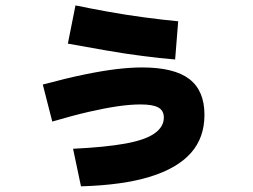

<svg xmlns="http://www.w3.org/2000/svg" viewBox="-20 -663 920 698"><path d="M245.6 -122.2Q363.3 -127.8 436.1 -141.1Q508.9 -154.4 542.2 -178.3Q575.6 -202.2 575.6 -235.6Q575.6 -261.1 555.6 -272.2Q535.6 -283.3 491.1 -283.3Q454.4 -283.3 408.3 -276.7Q362.2 -270 303.9 -256.7Q245.6 -243.3 170 -221.1L135.6 -355.6Q222.2 -378.9 287.2 -392.2Q352.2 -405.6 403.3 -411.7Q454.4 -417.8 496.7 -417.8Q613.3 -417.8 668.3 -375.6Q723.3 -333.3 723.3 -245.6Q723.3 -162.2 673.9 -106.7Q624.4 -51.1 525.6 -20.6Q426.7 10 274.4 14.4ZM616.7 -446.7Q563.3 -451.1 498.3 -459.4Q433.3 -467.8 363.9 -480Q294.4 -492.2 226.7 -504.4L254.4 -643.3Q307.8 -632.2 372.2 -620.6Q436.7 -608.9 503.3 -600Q570 -591.1 627.8 -585.6Z"/></svg>

Font: Paperlogy 8 ExtraBold
Style: Regular
Weight: 800
Designer: redesigned by Lee Juim, glyphs from Gmarket Sans & Montserrat
Foundry: PT&
Version: Version 1.001